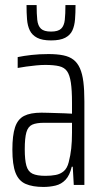

<svg xmlns="http://www.w3.org/2000/svg" viewBox="-20 -732 407 760"><path d="M152 8Q109 8 81.5 -4Q54 -16 41.5 -48Q29 -80 29 -140Q29 -196 39.5 -228Q50 -260 75 -273Q100 -286 144 -286Q155 -286 170 -285.5Q185 -285 202 -284.5Q219 -284 235 -283.5Q251 -283 265 -282V-326Q265 -375 260.5 -405Q256 -435 245.5 -450Q235 -465 214 -470Q193 -475 159 -475Q142 -475 122.5 -473Q103 -471 84 -468.5Q65 -466 50 -463V-506Q74 -511 105 -514.5Q136 -518 172 -518Q206 -518 230.5 -513Q255 -508 271 -495.5Q287 -483 296.5 -461.5Q306 -440 310 -408Q314 -376 314 -331V0H272L268 -72H264Q256 -38 239.5 -20.5Q223 -3 200 2.5Q177 8 152 8ZM160 -36Q182 -36 200.5 -39.5Q219 -43 232.5 -54.5Q246 -66 252 -90Q259 -117 262 -144.5Q265 -172 265 -207V-246H155Q124 -246 107.5 -238.5Q91 -231 84.5 -208.5Q78 -186 78 -141Q78 -99 84.5 -76Q91 -53 108.5 -44.5Q126 -36 160 -36ZM182 -572Q147 -572 127 -582.5Q107 -593 98 -611.5Q89 -630 87 -655.5Q85 -681 85 -712H125Q125 -677 127.5 -653.5Q130 -630 142 -618.5Q154 -607 182 -607Q210 -607 222 -618.5Q234 -630 236.5 -653.5Q239 -677 239 -712H279Q279 -681 277 -655.5Q275 -630 266.5 -611.5Q258 -593 238 -582.5Q218 -572 182 -572Z"/></svg>

Font: Saira ExtraCondensed Light
Style: Regular
Weight: 300
Width: 2
Designer: Hector Gatti with collaboration of the Omnibus-Type team
Foundry: Omnibus-Type
Version: Version 1.101